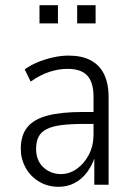

<svg xmlns="http://www.w3.org/2000/svg" viewBox="-20 -711 512 739"><path d="M206 8Q163 8 129.5 -12.5Q96 -33 78 -66.5Q60 -100 60 -138Q60 -190 85 -221Q110 -252 162.5 -266Q215 -280 299 -280H350V-234H304Q252 -234 216.5 -229.5Q181 -225 159.5 -214Q138 -203 128.5 -184.5Q119 -166 119 -138Q119 -93 147 -67Q175 -41 215 -41Q247 -41 275.5 -61Q304 -81 322 -115.5Q340 -150 340 -193V-338Q340 -394 316 -420Q292 -446 240 -446Q206 -446 170.5 -434.5Q135 -423 98 -397L75 -444Q99 -461 127.5 -472.5Q156 -484 186 -490.5Q216 -497 244 -497Q294 -497 328 -479.5Q362 -462 380 -426.5Q398 -391 398 -335V0H343V-109H346Q335 -75 315 -48Q295 -21 267 -6.5Q239 8 206 8ZM277 -621V-691H348V-621ZM132 -621V-691H203V-621Z"/></svg>

Font: Nunito Sans 10pt Condensed Light
Style: Regular
Weight: 300
Width: 3
Designer: Vernon Adams
Foundry: Vernon Adams
Version: Version 3.101;gftools[0.9.27]